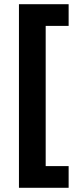

<svg xmlns="http://www.w3.org/2000/svg" viewBox="-20 -734 371 912"><path d="M306 158H70V-714H306V-611H197V55H306Z"/></svg>

Font: Noto Sans Bamum
Style: Regular
Weight: 400
Designer: Monotype Design Team
Foundry: Monotype Imaging Inc.
Version: Version 2.001